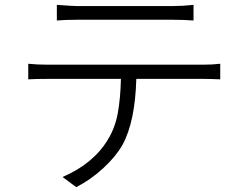

<svg xmlns="http://www.w3.org/2000/svg" viewBox="-20 -733 1017 793"><path d="M214.8 -712.9Q281.2 -708 296.9 -708H693.4Q735.4 -708 779.3 -712.9V-648.4Q738.3 -651.4 693.4 -651.4H298.8Q250 -651.4 214.8 -648.4ZM96.7 -405.3V-469.7Q131.8 -465.8 178.7 -465.8H817.4Q858.4 -465.8 889.6 -469.7V-405.3Q848.6 -407.2 817.4 -407.2H543Q538.1 -229.5 485.4 -133.8Q458 -85.9 406.7 -38.6Q355.5 8.8 294.9 40L238.3 -2Q365.2 -56.6 424.8 -155.3Q455.1 -204.1 466.3 -264.6Q477.5 -325.2 479.5 -407.2H178.7Q124 -407.2 96.7 -405.3Z"/></svg>

Font: Min Sans Light
Style: Regular
Weight: 300
Designer: Jinseong-Kim, NotoSansCJK, Nunito
Foundry: Jinseong-Kim
Version: Version 1.400;Glyphs 3.1.2 (3151)